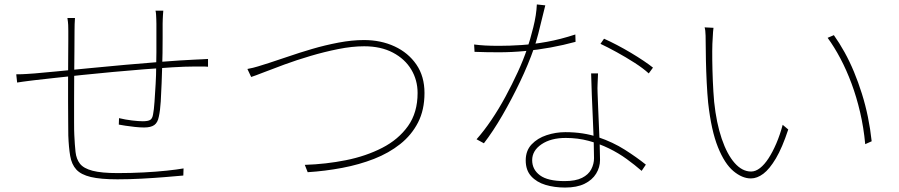

<svg xmlns="http://www.w3.org/2000/svg" viewBox="-20 -806 4040 863"><path d="M714 -758Q713 -749 712.5 -738.5Q712 -728 711.5 -718Q711 -708 711 -699Q711 -671 711 -636Q711 -601 710.5 -567.5Q710 -534 709 -508Q708 -476 706.5 -433Q705 -390 702.5 -349.5Q700 -309 694 -282Q689 -255 673.5 -244Q658 -233 628 -233Q609 -233 586 -235.5Q563 -238 543.5 -241Q524 -244 514 -246L515 -275Q544 -268 573.5 -264.5Q603 -261 622 -261Q645 -261 655 -267Q665 -273 668 -292Q672 -312 674.5 -348.5Q677 -385 679.5 -427.5Q682 -470 682 -506Q683 -536 683 -571Q683 -606 683 -640Q683 -674 683 -699Q683 -709 682.5 -719.5Q682 -730 681.5 -740Q681 -750 679 -758ZM317 -725Q316 -715 315.5 -698Q315 -681 315 -667Q315 -630 314.5 -576.5Q314 -523 313.5 -464.5Q313 -406 313 -352Q313 -298 313 -257Q313 -216 314 -199Q316 -155 319.5 -123Q323 -91 339.5 -70Q356 -49 396 -38.5Q436 -28 509 -28Q569 -28 626 -31Q683 -34 730 -39Q777 -44 805 -49L804 -17Q771 -14 722 -10Q673 -6 617.5 -3Q562 0 508 0Q432 0 388 -10.5Q344 -21 323 -44Q302 -67 295.5 -105Q289 -143 287 -197Q287 -218 286.5 -258Q286 -298 286 -348.5Q286 -399 286 -451.5Q286 -504 286.5 -550Q287 -596 287 -627.5Q287 -659 287 -667Q287 -681 286.5 -693.5Q286 -706 283 -725ZM53 -472Q79 -472 99.5 -473.5Q120 -475 136 -476Q171 -479 234 -485Q297 -491 376.5 -499Q456 -507 541.5 -514.5Q627 -522 708.5 -528.5Q790 -535 855 -538Q874 -539 888 -539.5Q902 -540 915 -541V-506Q909 -507 899.5 -507Q890 -507 878.5 -507Q867 -507 855 -507Q814 -507 755 -503.5Q696 -500 627.5 -494.5Q559 -489 487.5 -482.5Q416 -476 349.5 -469Q283 -462 228.5 -456Q174 -450 139 -446Q124 -444 110.5 -442.5Q97 -441 84 -439Q71 -437 57 -435Z M1092 -496Q1119 -501 1139.5 -507.5Q1160 -514 1189 -523Q1224 -534 1274.5 -551.5Q1325 -569 1383 -586Q1441 -603 1501.5 -614.5Q1562 -626 1616 -626Q1692 -626 1753.5 -597.5Q1815 -569 1851.5 -516Q1888 -463 1888 -388Q1888 -312 1859 -255.5Q1830 -199 1779 -158.5Q1728 -118 1661.5 -92Q1595 -66 1518.5 -51.5Q1442 -37 1363 -32L1350 -65Q1445 -68 1535 -86Q1625 -104 1698 -141.5Q1771 -179 1814 -239.5Q1857 -300 1857 -388Q1857 -446 1828.5 -493.5Q1800 -541 1746 -569.5Q1692 -598 1617 -598Q1563 -598 1500.5 -585.5Q1438 -573 1375.5 -554.5Q1313 -536 1258.5 -516Q1204 -496 1164.5 -480.5Q1125 -465 1109 -460Z M2111 -606Q2134 -603 2160 -601.5Q2186 -600 2223 -600Q2270 -600 2323.5 -603.5Q2377 -607 2438 -618Q2499 -629 2566 -651L2567 -618Q2512 -603 2454.5 -592.5Q2397 -582 2338.5 -576.5Q2280 -571 2222 -571Q2197 -571 2167 -571.5Q2137 -572 2113 -573ZM2431 -782Q2425 -760 2417 -725.5Q2409 -691 2399.5 -654.5Q2390 -618 2380 -589Q2355 -517 2317.5 -438.5Q2280 -360 2238 -287.5Q2196 -215 2155 -162L2122 -180Q2155 -217 2188.5 -266.5Q2222 -316 2252 -371.5Q2282 -427 2307.5 -482.5Q2333 -538 2349 -586Q2363 -627 2377 -683Q2391 -739 2393 -786ZM2668 -476Q2667 -446 2666 -428Q2665 -410 2666 -389Q2667 -362 2668.5 -323Q2670 -284 2672 -240.5Q2674 -197 2675.5 -156.5Q2677 -116 2677 -87Q2677 -54 2659.5 -25.5Q2642 3 2607.5 20Q2573 37 2520 37Q2472 37 2432 25Q2392 13 2367.5 -14Q2343 -41 2343 -85Q2343 -129 2369.5 -157Q2396 -185 2437 -198.5Q2478 -212 2521 -212Q2602 -212 2668.5 -189.5Q2735 -167 2788.5 -133Q2842 -99 2883 -66L2864 -38Q2833 -65 2796.5 -91.5Q2760 -118 2717 -139Q2674 -160 2625.5 -173Q2577 -186 2523 -186Q2456 -186 2414 -157.5Q2372 -129 2372 -86Q2372 -44 2407 -18Q2442 8 2518 8Q2567 8 2596 -6.5Q2625 -21 2637.5 -45Q2650 -69 2650 -95Q2650 -130 2648.5 -177Q2647 -224 2644.5 -276.5Q2642 -329 2640 -381Q2638 -433 2637 -476ZM2896 -476Q2871 -499 2832 -524Q2793 -549 2752 -571.5Q2711 -594 2679 -609L2695 -632Q2722 -620 2753.5 -603.5Q2785 -587 2816 -568.5Q2847 -550 2873 -532.5Q2899 -515 2915 -502Z M3187 -681Q3186 -675 3185 -662.5Q3184 -650 3183.5 -635.5Q3183 -621 3182 -609Q3181 -579 3181.5 -535.5Q3182 -492 3184 -443Q3186 -394 3190 -348Q3200 -253 3224 -182.5Q3248 -112 3282 -73.5Q3316 -35 3356 -35Q3376 -35 3396 -50.5Q3416 -66 3434.5 -94.5Q3453 -123 3469.5 -161.5Q3486 -200 3498 -245L3523 -224Q3496 -142 3467.5 -94Q3439 -46 3411 -25Q3383 -4 3355 -4Q3316 -4 3276.5 -37Q3237 -70 3207 -144.5Q3177 -219 3163 -344Q3159 -385 3156.5 -435.5Q3154 -486 3153 -532.5Q3152 -579 3152 -606Q3152 -620 3151.5 -645.5Q3151 -671 3147 -683ZM3728 -648Q3753 -613 3776 -571.5Q3799 -530 3818.5 -483Q3838 -436 3854 -385Q3870 -334 3881 -280.5Q3892 -227 3898 -171L3869 -158Q3862 -233 3846 -301.5Q3830 -370 3807.5 -430.5Q3785 -491 3757.5 -543Q3730 -595 3700 -636Z"/></svg>

Font: Noto Sans TC
Style: Regular
Weight: 100
Designer: Ryoko NISHIZUKA 西塚涼子 (kana, bopomofo & ideographs); Paul D. Hunt (Latin, Greek & Cyrillic); Sandoll Communications 산돌커뮤니
Foundry: Adobe
Version: Version 2.004;hotconv 1.0.118;makeotfexe 2.5.65603